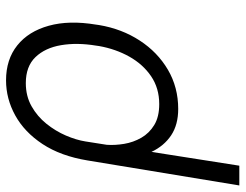

<svg xmlns="http://www.w3.org/2000/svg" viewBox="-108 -468 778 607"><g transform="rotate(-90 280.5 -165.0)"><path d="M-2.8 203.1 76.3 -277Q90.2 -361.5 128 -418.9Q165.8 -476.2 218.6 -505.3Q271.3 -534.4 329.5 -534.4Q395.6 -534.4 440 -498.9Q484.4 -463.4 502.1 -399.3Q519.9 -335.2 505.7 -250L504.3 -240.1Q492.2 -168.3 455.4 -111.9Q418.7 -55.4 363.1 -22.7Q307.5 9.9 239 9.9Q189.3 9.9 155.7 -12.4Q122.2 -34.8 103.3 -74.6L59.7 203.1ZM125.7 -215.9Q123.9 -190 128.7 -161Q133.5 -132.1 147.9 -106.9Q162.3 -81.7 188.2 -65.9Q214.1 -50.1 254.3 -50.1Q304.7 -50.1 342.5 -75.8Q380.3 -101.6 404.5 -144.7Q428.6 -187.9 437.9 -240.1L439.3 -250Q449.2 -310 440.7 -360.4Q432.2 -410.9 402.9 -441.4Q373.6 -471.9 320.7 -471.9Q279.8 -471.9 247.7 -453.8Q215.6 -435.7 192.3 -406.8Q169 -377.8 155 -345.2Q141 -312.5 136.4 -283.7Z"/></g></svg>

Font: Inter Light  BETA
Style: Italic
Weight: 300
Italic angle: 9.39999°
Designer: Rasmus Andersson
Foundry: rsms
Version: Version 3.011;git-f93a4a705